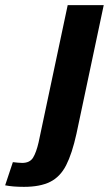

<svg xmlns="http://www.w3.org/2000/svg" viewBox="-168 -520 423 746"><path d="M235 -500 129 0Q112 77 89 122Q66 167 27 186.5Q-12 206 -75 206Q-119 206 -148 200L-118 110Q-107 111 -99 112Q-91 113 -82 113Q-52 113 -39.5 92.5Q-27 72 -18 33L95 -500Z"/></svg>

Font: Epunda Sans
Style: Bold Italic
Weight: 700
Italic angle: -12.0243°
Designer: Simon Atzbach
Foundry: typofactur
Version: Version 2.204; ttfautohint (v1.8.4.7-5d5b)